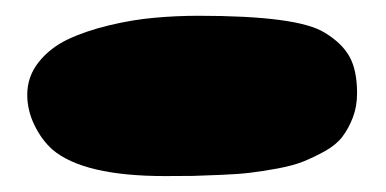

<svg xmlns="http://www.w3.org/2000/svg" viewBox="-20 -221 484 241"><path d="M229 -201.2Q353.5 -201.2 387.2 -180.2Q409.2 -167 418.7 -149.9Q428.2 -132.8 428.2 -104Q428.2 -87.4 422.9 -73.5Q417.5 -59.6 409.7 -49.3Q401.9 -39.1 387.7 -31.2Q373.5 -23.4 360.8 -18.3Q348.1 -13.2 328.4 -9.5Q308.6 -5.9 294.2 -4.2Q279.8 -2.4 257.3 -1.5Q234.9 -0.5 221.9 -0.2Q209 0 187 0Q85 0 45.9 -33.2Q32.2 -45.4 23.2 -64Q14.2 -82.5 14.2 -102.1Q14.2 -125 28.6 -143.1Q43 -161.1 65.2 -171.6Q87.4 -182.1 116.9 -189.2Q146.5 -196.3 173.8 -198.7Q201.2 -201.2 229 -201.2Z"/></svg>

Font: Blue Custard
Style: Regular
Weight: 400
Version: Version 01.01